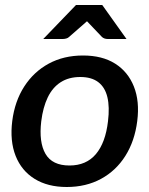

<svg xmlns="http://www.w3.org/2000/svg" viewBox="-20 -741 597 768"><path d="M312 -519Q389 -519 440.5 -486.5Q492 -454 515.5 -395Q539 -336 529 -257Q519 -177 481.5 -117.5Q444 -58 384 -25.5Q324 7 247 7Q171 7 118.5 -25.5Q66 -58 42.5 -117.5Q19 -177 29 -257Q39 -336 77 -395Q115 -454 175 -486.5Q235 -519 312 -519ZM258 -79Q325 -79 363.5 -124.5Q402 -170 412 -256Q419 -313 409.5 -352.5Q400 -392 373 -412.5Q346 -433 301 -433Q255 -433 222.5 -412Q190 -391 171 -351.5Q152 -312 145 -256Q135 -172 162 -125.5Q189 -79 258 -79ZM153 -585 284 -721H389L486 -585H411Q397 -585 388 -593L328 -656L256 -593Q252 -589 245 -587Q238 -585 231 -585Z"/></svg>

Font: Aleo SemiBold
Style: Italic
Weight: 600
Italic angle: -7°
Designer: Alessio Laiso
Foundry: Alessio Laiso
Version: Version 2.001;gftools[0.9.29]